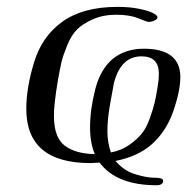

<svg xmlns="http://www.w3.org/2000/svg" viewBox="-20 -467 549 563"><path d="M57.1 -147.9Q57.1 -210 80.1 -284.9Q103 -359.9 162.1 -402.8Q223.1 -446.8 323.2 -446.8H326.2Q359.4 -446.8 386.7 -441.4Q414.1 -436 428 -429Q441.9 -421.9 441.9 -416Q441.9 -411.1 433.3 -407Q424.8 -402.8 416 -402.8Q411.1 -402.8 385.5 -413.3Q359.9 -423.8 321 -423.8Q282.2 -423.8 252.2 -410.4Q222.2 -397 205.6 -380.4Q189 -363.8 176.5 -332.8Q164.1 -301.8 159.9 -283.4Q155.8 -265.1 149.9 -231.9Q137.7 -160.2 138.2 -127Q138.2 -64 169.7 -40Q201.2 -16.1 257.8 -15.1Q243.7 -50.3 244.1 -94.2Q244.1 -145 259 -204.1Q273.9 -263.2 310.1 -293.9Q346.2 -323.7 400.9 -324.2Q508.8 -324.2 508.8 -241.2Q508.8 -200.2 487.8 -140.1Q466.8 -80.1 422.9 -42Q382.8 -7.8 318.8 4.9Q342.8 33.7 376.5 43.9Q410.2 54.2 433.1 54.2Q456.1 54.2 458 61Q460 66.9 455.1 71.5Q450.2 76.2 439 76.2Q321.8 76.2 272 9.8Q268.1 9.8 259 10.5Q250 11.2 245.1 11.2Q57.1 11.2 57.1 -147.9ZM294.9 -82Q294.9 -49.8 305.2 -20Q335.9 -25.9 358.9 -42Q381.8 -58.1 395.5 -75Q409.2 -91.8 419.2 -119.9Q429.2 -147.9 433.6 -166.5Q438 -185.1 442.9 -216.8Q445.8 -233.9 445.8 -251Q445.8 -301.8 395 -301.8Q334 -301.8 314 -223.1Q312 -211.9 305.2 -174.8Q294.9 -122.1 294.9 -82Z"/></svg>

Font: CMU Serif Extra
Style: RomanSlanted
Weight: 500
Italic angle: -9.46001°
Version: Version 0.7.0